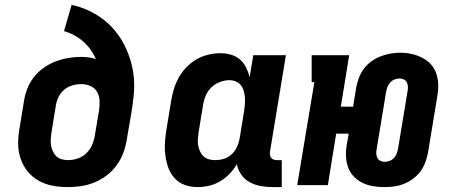

<svg xmlns="http://www.w3.org/2000/svg" viewBox="-20 -755 1840 783"><path d="M256 8Q224 8 193 2Q162 -4 136 -19Q110 -34 91.5 -57.5Q73 -81 63.5 -110Q54 -139 54 -170.5Q54 -202 60 -234L78 -344Q82 -370 92 -395Q102 -420 119 -441.5Q136 -463 159 -479Q182 -495 207 -504.5Q232 -514 258 -518.5Q284 -523 310 -523Q326 -523 341.5 -521Q357 -519 371 -514Q362 -535 349 -553Q336 -571 319.5 -585.5Q303 -600 283 -611Q263 -622 241 -628L272 -735Q306 -728 338 -713.5Q370 -699 397.5 -678.5Q425 -658 447 -632Q469 -606 485 -575.5Q501 -545 511.5 -511Q522 -477 525.5 -441.5Q529 -406 525.5 -369Q522 -332 516 -296L497 -186Q493 -159 483 -132Q473 -105 456 -81.5Q439 -58 415.5 -40Q392 -22 365 -11Q338 0 310.5 4Q283 8 256 8ZM258 -102Q278 -102 298 -109Q318 -116 333 -131Q348 -146 356 -165Q364 -184 367 -204L384 -305Q387 -325 386 -344.5Q385 -364 376 -380Q367 -396 349.5 -404Q332 -412 312 -412Q294 -412 276 -407Q258 -402 243 -390Q228 -378 219.5 -361Q211 -344 208 -326L190 -216Q188 -203 187 -189Q186 -175 188 -162.5Q190 -150 195.5 -138Q201 -126 210 -117.5Q219 -109 232 -105.5Q245 -102 258 -102Z M785 8Q758 8 733 -1Q708 -10 691 -29.5Q674 -49 665.5 -73.5Q657 -98 654 -124.5Q651 -151 653 -179Q655 -207 660 -234L678 -344Q682 -369 689.5 -393Q697 -417 709.5 -439.5Q722 -462 740.5 -481Q759 -500 781.5 -513Q804 -526 829 -532Q854 -538 878 -538Q901 -538 922 -532Q943 -526 958.5 -512.5Q974 -499 983.5 -480Q993 -461 998 -440Q998 -440 998 -440Q998 -440 998 -440L1013 -530H1146L1081 -136Q1080 -129 1081 -122.5Q1082 -116 1086 -111Q1090 -106 1096.5 -104Q1103 -102 1109 -102H1129V8H1091Q1066 8 1042 3.5Q1018 -1 997.5 -12.5Q977 -24 963.5 -43.5Q950 -63 946 -86Q934 -65 916.5 -46.5Q899 -28 877.5 -15.5Q856 -3 832.5 2.5Q809 8 785 8ZM858 -102Q876 -102 893.5 -107.5Q911 -113 924.5 -125.5Q938 -138 946 -155Q954 -172 957 -189L975 -299Q977 -313 978.5 -327.5Q980 -342 979 -355.5Q978 -369 974.5 -382.5Q971 -396 963 -406.5Q955 -417 942.5 -422.5Q930 -428 916 -428Q896 -428 876.5 -420.5Q857 -413 842 -398.5Q827 -384 819 -365Q811 -346 808 -326L790 -216Q788 -203 787 -189Q786 -175 788 -162.5Q790 -150 795.5 -138Q801 -126 810 -117.5Q819 -109 831.5 -105.5Q844 -102 858 -102Z M1546 8Q1523 8 1500 4Q1477 0 1457 -10Q1437 -20 1422 -36Q1407 -52 1399.5 -73Q1392 -94 1391 -117Q1390 -140 1394 -164L1402 -210H1351L1317 0H1192L1262 -420H1251V-530H1404L1370 -320H1420L1433 -400Q1437 -420 1444.5 -439.5Q1452 -459 1465 -476Q1478 -493 1495.5 -505.5Q1513 -518 1533 -525.5Q1553 -533 1572.5 -536.5Q1592 -540 1613 -540Q1636 -540 1658.5 -535Q1681 -530 1701 -520Q1721 -510 1736 -494Q1751 -478 1758.5 -457Q1766 -436 1767 -413Q1768 -390 1764 -366L1725 -130Q1721 -110 1713.5 -90.5Q1706 -71 1693.5 -54.5Q1681 -38 1663 -25Q1645 -12 1625.5 -4.5Q1606 3 1586 5.5Q1566 8 1546 8ZM1548 -95Q1558 -95 1568 -98.5Q1578 -102 1585.5 -109.5Q1593 -117 1597 -127Q1601 -137 1603 -147L1642 -383Q1644 -392 1643.5 -401.5Q1643 -411 1639 -419Q1635 -427 1627 -431Q1619 -435 1609 -435Q1599 -435 1589 -431Q1579 -427 1572 -419.5Q1565 -412 1561 -402.5Q1557 -393 1555 -383L1516 -147Q1514 -138 1514.5 -128.5Q1515 -119 1519 -111Q1523 -103 1531 -99Q1539 -95 1548 -95Z"/></svg>

Font: Iosevka Slab XBdEx
Style: Italic
Weight: 800
Width: 7
Italic angle: -9°
Monospace: yes
Designer: Belleve Invis
Foundry: Belleve Invis
Version: Version 11.1.1; ttfautohint (v1.8.3)